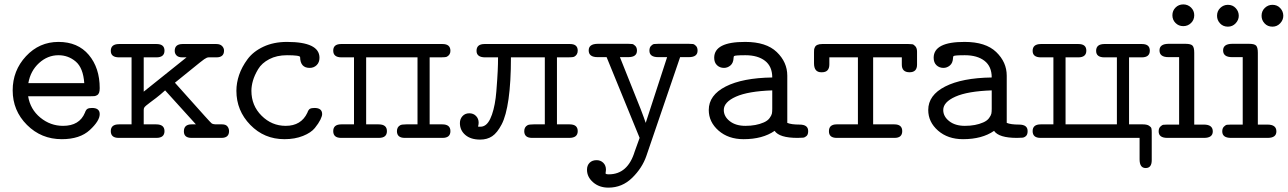

<svg xmlns="http://www.w3.org/2000/svg" viewBox="-20 -632 5902 880"><path d="M38.1 -217.8Q38.1 -308.6 99.1 -374.3Q160.2 -439.9 248 -439.9Q336.9 -439.9 387 -380.4Q437 -320.8 437 -228Q437 -214.8 434.1 -207Q431.2 -199.2 424.6 -195.6Q418 -191.9 412.6 -191.4Q407.2 -190.9 397 -190.9H108.9Q118.7 -130.9 164.8 -93Q210.9 -55.2 269 -55.2Q344.2 -55.2 369.1 -115.2Q374 -129.4 381.1 -133.3Q388.2 -137.2 401.9 -137.2Q437 -137.2 437 -108.9Q437 -78.1 391.6 -36.1Q346.2 5.9 263.2 5.9Q168.9 5.9 103.5 -59.6Q38.1 -125 38.1 -217.8ZM109.9 -251H366.2Q361.3 -320.8 327.1 -349.9Q293 -378.9 248 -378.9Q198.2 -378.9 158.9 -343Q119.6 -307.1 109.9 -251Z M524.9 -62H583V-369.1H525.9Q487.8 -369.1 487.8 -398.9Q487.8 -429.7 524.9 -430.2H697.8Q733.9 -430.2 733.9 -399.9Q733.9 -369.1 696.8 -369.1H638.7V-211.9L835 -369.1H815.9Q797.9 -369.1 789.3 -377.7Q780.8 -386.2 780.8 -398.9Q780.8 -429.7 815.9 -430.2H971.7Q988.8 -430.2 997.8 -421.1Q1006.8 -412.1 1006.8 -399.9Q1006.8 -369.1 971.7 -369.1H936Q928.2 -369.1 916 -360.6Q903.8 -352.1 860.8 -316.9Q815.9 -279.8 781.7 -252.9Q800.8 -231.9 845.7 -181.4Q890.6 -130.9 918.7 -99.9Q946.8 -68.8 949.7 -66.9Q955.6 -62 972.7 -62H998Q1015.1 -62 1022.5 -52.5Q1029.8 -43 1029.8 -30.8Q1029.8 0 994.6 0H857.9Q822.8 0 822.8 -29.8Q822.8 -62 857.9 -62H877.9L736.8 -217.8Q715.8 -198.7 695.8 -183.3Q675.8 -168 666.7 -161.4Q657.7 -154.8 650.1 -148.4Q642.6 -142.1 640.6 -137.9Q638.7 -133.8 638.7 -127V-62H695.8Q733.9 -62 733.9 -31Q733.9 0 696.8 0H523.9Q487.8 0 487.8 -31Q487.8 -62 524.9 -62Z M1063.5 -215.8Q1063.5 -252 1075.9 -288.6Q1088.4 -325.2 1114.5 -360.6Q1140.6 -396 1187.5 -418Q1234.4 -439.9 1295.4 -439.9Q1444.3 -439.9 1444.3 -367.2Q1444.3 -346.2 1431.4 -333.5Q1418.5 -320.8 1399.4 -320.8Q1356.4 -320.8 1355.5 -370.1Q1355.5 -378.9 1295.4 -378.9Q1248.5 -378.9 1214.1 -360.8Q1179.7 -342.8 1163.1 -314.9Q1146.5 -287.1 1139.4 -262.5Q1132.3 -237.8 1132.3 -215.8Q1132.3 -147.9 1179 -101.6Q1225.6 -55.2 1289.6 -55.2Q1360.4 -55.2 1388.7 -115.2Q1393.6 -129.4 1400.6 -133.3Q1407.7 -137.2 1421.4 -137.2Q1456.5 -137.2 1456.5 -108.9Q1456.5 -100.1 1448.5 -83.5Q1440.4 -66.9 1423.1 -45.4Q1405.8 -23.9 1368.7 -9Q1331.5 5.9 1283.7 5.9Q1190.9 5.9 1127.2 -59.6Q1063.5 -125 1063.5 -215.8Z M1544.4 -62H1602.5V-369.1H1545.4Q1507.3 -369.1 1507.3 -399.9Q1507.3 -429.7 1542.5 -430.2H2008.3Q2044.4 -430.2 2044.4 -398.9Q2044.4 -380.9 2028.3 -372.1Q2021.5 -369.1 1999.5 -369.1H1949.2V-62H2007.3Q2044.4 -62 2044.4 -31Q2044.4 0 2008.3 0H1835.4Q1799.3 0 1799.3 -30.8Q1799.3 -49.8 1814.5 -58.1Q1821.3 -62 1842.3 -62H1893.6V-369.1H1658.2V-62H1715.3Q1753.4 -62 1753.4 -31Q1753.4 0 1716.3 0H1543.5Q1507.3 0 1507.3 -31Q1507.3 -62 1544.4 -62Z M2087.9 -67.9Q2087.9 -86.9 2099.9 -99.9Q2111.8 -112.8 2130.9 -112.8Q2149.9 -112.8 2161.9 -100.3Q2173.8 -87.9 2173.8 -69.8Q2173.8 -61 2170.9 -51.8Q2187 -49.8 2196.8 -54.2Q2219.7 -63 2234.9 -106.9Q2250 -150.9 2254.9 -212.9Q2259.8 -274.9 2261.2 -306.9Q2262.7 -338.9 2262.7 -369.1H2204.1Q2164.1 -369.1 2164.1 -398.9Q2164.1 -429.7 2199.7 -430.2H2592.8Q2627.9 -430.2 2627.9 -399.9Q2627.9 -380.9 2611.8 -372.1Q2605 -369.1 2583 -369.1H2532.7V-62H2590.8Q2627.9 -62 2627.9 -31Q2627.9 0 2588.9 0H2418.9Q2382.8 0 2382.8 -30.8Q2382.8 -49.8 2397.9 -58.1Q2404.8 -62 2425.8 -62H2477.1V-369.1H2321.8Q2321.8 -255.4 2310.8 -178.2Q2299.8 -101.1 2279.3 -62Q2258.8 -22.9 2235.8 -7.6Q2212.9 7.8 2180.7 7.8Q2137.7 7.8 2112.8 -13.4Q2087.9 -34.7 2087.9 -67.9Z M2670.4 146Q2670.4 126 2682.4 114Q2694.3 102.1 2714.4 102.1Q2732.4 102.1 2744.9 114Q2757.3 126 2757.3 146Q2757.3 150.9 2756.3 156Q2755.4 161.1 2755.4 162.1Q2755.4 167 2770.5 167Q2857.4 167 2889.2 62Q2909.2 4.9 2911.6 0L2760.3 -370.1H2719.2Q2678.2 -370.1 2678.2 -400.9Q2678.2 -430.7 2719.2 -431.2H2859.4Q2871.6 -431.2 2877.9 -430.2Q2884.3 -429.2 2891.8 -421.6Q2899.4 -414.1 2899.4 -399.9Q2899.4 -370.1 2859.4 -370.1H2821.3L2916.5 -131.8Q2932.6 -89.8 2939.5 -68.8L3037.6 -370.1H2996.6Q2956.5 -370.1 2956.5 -399.9Q2956.5 -414.1 2963.9 -421.6Q2971.2 -429.2 2977.8 -430.2Q2984.4 -431.2 2996.6 -431.2H3137.2Q3149.4 -431.2 3156 -430.2Q3162.6 -429.2 3169.9 -421.6Q3177.2 -414.1 3177.2 -399.9Q3177.2 -370.1 3137.2 -370.1H3097.2L2942.4 83Q2923.3 138.2 2877.4 183.1Q2831.5 228 2768.6 228Q2726.6 228 2698.5 203.6Q2670.4 179.2 2670.4 146Z M3228.5 -127.9Q3228.5 -195.8 3305.9 -235.4Q3383.3 -274.9 3519.5 -276.9Q3519.5 -327.6 3486.3 -353.3Q3453.1 -378.9 3396.5 -378.9Q3371.6 -378.9 3359.4 -377.9Q3347.2 -377 3344.7 -375Q3342.3 -373 3342.3 -367.2Q3341.3 -343.3 3327.9 -332Q3314.5 -320.8 3298.3 -320.8Q3279.3 -320.8 3266.4 -333Q3253.4 -345.2 3253.4 -367.2Q3253.4 -440.4 3395.5 -439.9Q3491.7 -439.9 3540 -393.6Q3588.4 -347.2 3588.4 -285.2V-68.8Q3606.4 -61 3644.5 -61Q3684.6 -61 3684.1 -30.8Q3684.1 -15.6 3676.8 -8.8Q3669.4 -2 3660.9 -1Q3652.3 0 3635.3 0Q3552.2 0 3530.3 -32.2Q3475.1 5.9 3388.2 5.9Q3318.4 5.9 3273.4 -33.4Q3228.5 -72.8 3228.5 -127.9ZM3297.4 -127.9Q3297.4 -98.1 3324.7 -76.7Q3352.1 -55.2 3396.5 -55.2Q3445.3 -55.2 3480.5 -70.8Q3498.5 -78.6 3507.3 -90.8Q3516.1 -103 3517.8 -111.1Q3519.5 -119.1 3519.5 -133.8V-217.8Q3408.7 -213.9 3353 -189Q3297.4 -164.1 3297.4 -127.9Z M3710.9 -341.8V-392.1Q3710.9 -400.9 3711.4 -405Q3711.9 -409.2 3715.1 -416Q3718.3 -422.9 3726.6 -426.5Q3734.9 -430.2 3748 -430.2H4144Q4155.3 -430.2 4161.6 -429.2Q4168 -428.2 4175.5 -419.7Q4183.1 -411.1 4183.1 -395V-335.9Q4183.1 -300.8 4148.9 -300.8Q4112.8 -300.8 4113.3 -336.9V-369.1H3981.9V-62H4079.1Q4115.2 -62 4115.2 -31Q4115.2 0 4080.1 0H3813Q3778.8 -1 3779.3 -30.8Q3779.3 -61.5 3814 -62H3912.1V-369.1H3781.2V-336.9Q3781.2 -300.8 3747.1 -300.8H3744.1Q3710.9 -300.8 3710.9 -341.8Z M4234.4 -127.9Q4234.4 -195.8 4311.8 -235.4Q4389.2 -274.9 4525.4 -276.9Q4525.4 -327.6 4492.2 -353.3Q4459 -378.9 4402.3 -378.9Q4377.4 -378.9 4365.2 -377.9Q4353 -377 4350.6 -375Q4348.1 -373 4348.1 -367.2Q4347.2 -343.3 4333.7 -332Q4320.3 -320.8 4304.2 -320.8Q4285.2 -320.8 4272.2 -333Q4259.3 -345.2 4259.3 -367.2Q4259.3 -440.4 4401.4 -439.9Q4497.6 -439.9 4545.9 -393.6Q4594.2 -347.2 4594.2 -285.2V-68.8Q4612.3 -61 4650.4 -61Q4690.4 -61 4689.9 -30.8Q4689.9 -15.6 4682.6 -8.8Q4675.3 -2 4666.7 -1Q4658.2 0 4641.1 0Q4558.1 0 4536.1 -32.2Q4481 5.9 4394 5.9Q4324.2 5.9 4279.3 -33.4Q4234.4 -72.8 4234.4 -127.9ZM4303.2 -127.9Q4303.2 -98.1 4330.6 -76.7Q4357.9 -55.2 4402.3 -55.2Q4451.2 -55.2 4486.3 -70.8Q4504.4 -78.6 4513.2 -90.8Q4522 -103 4523.7 -111.1Q4525.4 -119.1 4525.4 -133.8V-217.8Q4414.6 -213.9 4358.9 -189Q4303.2 -164.1 4303.2 -127.9Z M4750 -62H4808.1V-369.1H4751Q4712.9 -369.1 4712.9 -398.9Q4712.9 -429.7 4750 -430.2H4922.9Q4959 -430.2 4959 -399.9Q4959 -369.1 4921.9 -369.1H4863.8V-62H5099.1V-369.1H5042Q5003.9 -369.1 5003.9 -398.9Q5003.9 -429.7 5041 -430.2H5213.9Q5250 -430.2 5250 -399.9Q5250 -369.1 5212.9 -369.1H5154.8V-62H5217.8Q5236.8 -62 5246.3 -55.9Q5255.9 -49.8 5257.3 -43.5Q5258.8 -37.1 5258.8 -24.9V102.1Q5258.8 138.2 5231 138.2Q5203.1 138.2 5203.1 98.1V0H4749Q4712.9 0 4712.9 -31Q4712.9 -62 4750 -62Z M5290.5 -29.8Q5290.5 -43.9 5298.1 -51.5Q5305.7 -59.1 5312 -60.1Q5318.4 -61 5330.6 -61H5384.3V-370.1H5335.4Q5294.4 -370.1 5294.4 -400.9Q5294.4 -430.7 5335.4 -431.2H5413.6Q5438.5 -431.2 5446 -422.6Q5453.6 -414.1 5453.6 -390.1V-61H5497.6Q5538.6 -61 5538.6 -29.8Q5538.6 0 5498.5 0H5330.6Q5290.5 0 5290.5 -29.8ZM5367.9 -526.6Q5353.5 -541 5353.5 -562Q5353.5 -583 5367.9 -597.4Q5382.3 -611.8 5403.3 -611.8Q5424.3 -611.8 5439 -597.4Q5453.6 -583 5453.6 -562Q5453.6 -541 5439 -526.6Q5424.3 -512.2 5403.3 -512.2Q5382.3 -512.2 5367.9 -526.6Z M5558.1 -559.6Q5558.1 -581.5 5573 -595.7Q5587.9 -609.9 5607.9 -609.9Q5629.9 -609.9 5643.8 -594.7Q5657.7 -579.6 5657.7 -559.6Q5657.7 -540.5 5643.3 -525.1Q5628.9 -509.8 5607.9 -509.8Q5585.9 -509.8 5572 -524.7Q5558.1 -539.6 5558.1 -559.6ZM5582 -29.8Q5582 -43.9 5589.6 -51.5Q5597.2 -59.1 5603.5 -60.1Q5609.9 -61 5622.1 -61H5675.8V-370.1H5627Q5585.9 -370.1 5585.9 -400.9Q5585.9 -430.7 5627 -431.2H5705.1Q5730 -431.2 5737.5 -422.6Q5745.1 -414.1 5745.1 -390.1V-61H5789.1Q5830.1 -61 5830.1 -29.8Q5830.1 0 5790 0H5622.1Q5582 0 5582 -29.8ZM5762.2 -559.6Q5762.2 -581.5 5777.1 -595.7Q5792 -609.9 5812 -609.9Q5834 -609.9 5847.9 -594.7Q5861.8 -579.6 5861.8 -559.6Q5861.8 -540.5 5847.4 -525.1Q5833 -509.8 5812 -509.8Q5790 -509.8 5776.1 -524.7Q5762.2 -539.6 5762.2 -559.6Z"/></svg>

Font: CMU Typewriter Text Variable Width
Style: Medium
Weight: 500
Version: Version 0.7.0